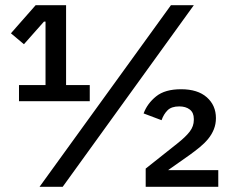

<svg xmlns="http://www.w3.org/2000/svg" viewBox="-20 -718 890 738"><path d="M53 -329V-391H155V-635H149L72 -548L22 -590L117 -698H234V-391H325V-329ZM132 0 637 -698H725L221 0ZM819 0H540V-70L661 -166Q694 -192 709.5 -212.5Q725 -233 725 -257V-261Q725 -285 709.5 -297Q694 -309 669 -309Q639 -309 624 -294Q609 -279 601 -256L532 -282Q546 -320 580 -347.5Q614 -375 676 -375Q740 -375 775 -344Q810 -313 810 -264Q810 -241 802 -221Q794 -201 780 -184Q766 -167 747 -151.5Q728 -136 707 -121L626 -64H819Z"/></svg>

Font: IBM Plex Sans Arabic Medm
Style: Regular
Weight: 500
Designer: Mike Abbink, Paul van der Laan, Pieter van Rosmalen, Wael Morcos, Khajak Apelian
Foundry: Bold Monday
Version: Version 1.005